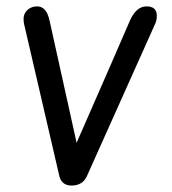

<svg xmlns="http://www.w3.org/2000/svg" viewBox="-20 -576 534 596"><path d="M133.8 -512.2 217.8 -132.8Q351.6 -438 383.8 -513.2Q403.3 -556.2 435.1 -556.2Q466.8 -556.2 466.8 -526.9Q466.8 -514.6 462.9 -504.9L250 -29.8Q236.8 0 202.1 0Q171.4 0 164.1 -29.8L54.2 -503.9Q53.2 -509.8 53.2 -521Q55.2 -537.1 66.9 -546.6Q78.6 -556.2 95.2 -556.2Q124.5 -556.2 133.8 -512.2Z"/></svg>

Font: BPreplay
Style: Italic
Weight: 400
Italic angle: -6°
Designer: Magenta/George Triantafyllakos
Foundry: Magenta/George Triantafyllakos
Version: Version 1.00